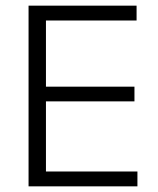

<svg xmlns="http://www.w3.org/2000/svg" viewBox="-20 -659 558 679"><path d="M81 0V-639H142.5V0ZM100 0V-52.5H466V0ZM116 -300.5V-352.5H455.5V-300.5ZM99 -586.5V-639H463V-586.5Z"/></svg>

Font: Anek Odia Light
Style: Regular
Weight: 300
Designer: Yesha Goshar & Mahesh Sahu (Odia), Yesha Goshar (Latin)
Foundry: Ek Type
Version: Version 1.003